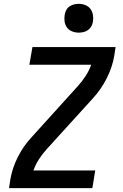

<svg xmlns="http://www.w3.org/2000/svg" viewBox="-20 -980 640 1000"><path d="M27 0 34 -46Q44 -105 73 -162.5Q102 -220 146 -267L384 -530Q407 -555 425.5 -583.5Q444 -612 455 -643H133L149 -735H582L575 -689Q565 -630 536 -572.5Q507 -515 464 -468L344 -336L225 -205Q202 -180 183.5 -151.5Q165 -123 154 -92H476L461 0ZM390 -810Q372 -810 355.5 -816.5Q339 -823 329 -836.5Q319 -850 316.5 -867.5Q314 -885 317 -903Q319 -916 325 -927.5Q331 -939 342 -946.5Q353 -954 365.5 -957Q378 -960 390 -960Q408 -960 424.5 -953.5Q441 -947 451 -933.5Q461 -920 464 -902.5Q467 -885 464 -867Q462 -854 455.5 -842.5Q449 -831 438.5 -823.5Q428 -816 415.5 -813Q403 -810 390 -810Z"/></svg>

Font: Iosevka Curly SmBdEx
Style: Italic
Weight: 600
Width: 7
Italic angle: -9°
Monospace: yes
Designer: Belleve Invis
Foundry: Belleve Invis
Version: Version 11.1.0; ttfautohint (v1.8.3)